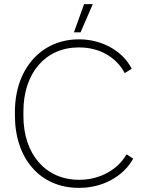

<svg xmlns="http://www.w3.org/2000/svg" viewBox="-20 -899 699 927"><path d="M428 -879H386L337 -743H369ZM360 8H364C475 8 576 -47 623 -133L591 -154C549 -80 462 -31 364 -31H361C201 -31 93 -154 93 -339V-361C93 -547 200 -670 360 -670H363C460 -670 542 -623 582 -546L616 -567C573 -653 472 -709 363 -709H360C179 -709 52 -566 52 -359V-342C52 -132 175 8 360 8Z"/></svg>

Font: Fixel Text ExtraLight
Style: Regular
Weight: 200
Width: 4
Designer: AlfaBravo + MacPaw
Foundry: Kyrylo Tkachov, Marchela Mozhyna, Serhii Makarenko, Maria Weinstein, Zakhar Kryvoshyya
Version: Version 1.211